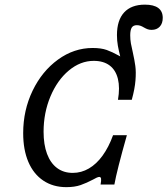

<svg xmlns="http://www.w3.org/2000/svg" viewBox="-20 -787 714 819"><path d="M78.9 -219.1Q78.9 -316.6 119 -400Q159.2 -483.3 227.4 -532.8Q295.5 -582.3 375.2 -582.3Q411.6 -582.3 435.3 -573.8Q458.9 -565.3 486.5 -549.9Q506 -538.6 519.7 -533.1Q533.3 -527.5 550.9 -527.5Q556 -488.5 554.2 -451.1Q552.3 -413.6 542.1 -361.3H483.2Q492.1 -413 483 -450.4Q473.9 -487.9 447.7 -507.7Q421.4 -527.4 380 -527.4Q323 -527.4 273.7 -486.3Q224.4 -445.2 195.1 -375.4Q165.9 -305.7 165.9 -225Q165.9 -170.2 180.6 -130.8Q195.4 -91.3 223.3 -70.4Q251.2 -49.5 290.3 -49.5Q327 -49.5 359.3 -68.4Q391.6 -87.3 417.6 -123.2Q443.7 -159.2 462.3 -210.3H521.2Q478.5 -59.6 467.9 0H409.1Q412.3 -17.7 411.1 -25Q409.9 -32.3 403.4 -32.3Q399.4 -32.3 392.2 -29.1Q385 -25.9 377 -21.1Q349.7 -6.6 324 2.4Q298.3 11.3 263 11.3Q206.5 11.3 164.8 -16.6Q123.1 -44.5 101 -96.2Q78.9 -147.9 78.9 -219.1ZM494.2 -540.9Q486.6 -570.5 482.8 -591.7Q478.9 -612.9 478.9 -637.4Q478.9 -700.7 509.5 -734Q540.1 -767.2 598.1 -767.2Q635.7 -767.2 654.9 -753.1Q674.2 -738.9 674.2 -710.9Q674.2 -687 661.4 -673.3Q648.5 -659.6 627 -659.6Q617.3 -659.6 610.2 -662.1Q603.2 -664.5 593.6 -670Q587.2 -674 579.9 -676.8Q572.6 -679.6 563.8 -679.6Q548.5 -679.6 542 -669.4Q535.5 -659.1 535.5 -636.3Q535.5 -618.4 538.4 -601.7Q541.3 -585.1 546.5 -563.7Q554 -530.1 557.3 -505.3Q560.7 -480.5 557.9 -444.3Q555.1 -408.2 542.1 -361.3H493.1Q505.5 -399.2 507.6 -429.7Q509.7 -460.2 506.1 -483Q502.5 -505.7 494.2 -540.9Z"/></svg>

Font: Playfair Micro SmCond SmLight
Style: Italic
Weight: 360
Width: 4
Italic angle: -15.6°
Designer: Claus Eggers Sørensen
Foundry: Claus Eggers Sørensen
Version: Version 2.203;Glyphs 3.3 (3326)